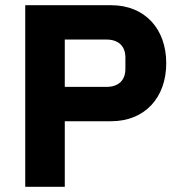

<svg xmlns="http://www.w3.org/2000/svg" viewBox="-20 -718 696 738"><path d="M229 0V-252H407C537 -252 619 -343 619 -475C619 -607 537 -698 407 -698H77V0ZM229 -566H389C434 -566 462 -542 462 -497V-453C462 -408 434 -384 389 -384H229Z"/></svg>

Font: IBM Plex Devanagari
Style: Bold
Weight: 700
Designer: Mike Abbink, Paul van der Laan, Pieter van Rosmalen, Erin McLaughlin
Foundry: Bold Monday
Version: Version 1.0